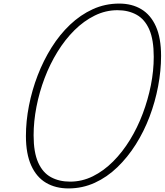

<svg xmlns="http://www.w3.org/2000/svg" viewBox="-20 -1035 921 1074"><path d="M363 19Q291 19 237.5 -12.5Q184 -44 154.5 -109.5Q125 -175 125 -274Q125 -357 142 -444Q159 -531 191 -614Q223 -697 268.5 -769.5Q314 -842 372 -897Q430 -952 499 -983.5Q568 -1015 647 -1015Q718 -1015 770.5 -983.5Q823 -952 852 -887.5Q881 -823 881 -722Q881 -640 864.5 -552.5Q848 -465 816.5 -382Q785 -299 739.5 -227Q694 -155 636.5 -99.5Q579 -44 510 -12.5Q441 19 363 19ZM372 -19Q439 -19 499.5 -49Q560 -79 612.5 -131.5Q665 -184 707 -252.5Q749 -321 778.5 -399.5Q808 -478 824 -558.5Q840 -639 840 -717Q840 -813 815 -870Q790 -927 744 -952.5Q698 -978 637 -978Q571 -978 510 -948Q449 -918 396.5 -866Q344 -814 301.5 -745Q259 -676 229.5 -598Q200 -520 184 -438Q168 -356 168 -278Q168 -183 193.5 -126Q219 -69 265 -44Q311 -19 372 -19Z"/></svg>

Font: Playwrite BE VLG Thin
Style: Regular
Weight: 250
Designer: Veronika Burian, José Scaglione
Foundry: TypeTogether
Version: Version 1.002